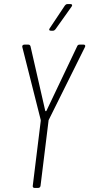

<svg xmlns="http://www.w3.org/2000/svg" viewBox="-20 -918 437 938"><path d="M228 -768H239C244 -768 248 -771 251 -775L330 -886C335 -893 332 -898 325 -898H309C304 -898 300 -895 297 -891L223 -780C218 -773 220 -768 228 -768ZM148 0H167C173 0 177 -4 178 -10L217 -327C217 -328 217 -331 218 -332L395 -688C399 -695 395 -700 389 -700H369C364 -700 359 -698 357 -692L207 -377C206 -374 202 -374 201 -377L129 -692C127 -698 123 -700 118 -700H99C92 -700 87 -695 89 -688L179 -332C179 -331 179 -328 179 -327L140 -10C139 -4 143 0 148 0Z"/></svg>

Font: Barlow Condensed ExtraLight
Style: Italic
Weight: 275
Width: 3
Italic angle: -7°
Designer: Jeremy Tribby
Foundry: Tribby Type
Version: Version 1.422;hotconv 1.0.109;makeotfexe 2.5.65596